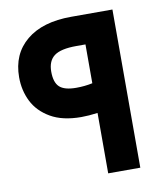

<svg xmlns="http://www.w3.org/2000/svg" viewBox="-76 -725 689 789"><g transform="rotate(-10 268.0 -330.0)"><path d="M446 0H312V-252Q274 -247 244 -247Q166 -247 116 -276Q66 -305 43 -351Q20 -397 20 -452Q20 -549 87 -604.5Q154 -660 274 -660H446ZM312 -538H274Q209 -538 181.5 -517.5Q154 -497 154 -452Q154 -407 174.5 -388Q195 -369 244 -369Q280 -369 312 -376Z"/></g></svg>

Font: Cairo
Style: Bold
Weight: 700
Designer: Mohamed Gaber
Foundry: Kief Type Foundry
Version: Version 2.100